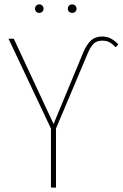

<svg xmlns="http://www.w3.org/2000/svg" viewBox="-20 -858 561 878"><path d="M213 -270 19 -681H43L225 -291L361 -619Q377 -656 396.5 -673.5Q416 -691 447 -691Q470 -691 487.5 -681.5Q505 -672 521 -655L509 -642Q493 -658 480 -665Q467 -672 447 -672Q423 -672 408.5 -658.5Q394 -645 379 -609L236 -270V0H213ZM179 -818Q179 -810 173.5 -804.5Q168 -799 159 -799Q151 -799 145.5 -804.5Q140 -810 140 -818Q140 -826 145.5 -832Q151 -838 159 -838Q168 -838 173.5 -832.5Q179 -827 179 -818ZM330 -818Q330 -810 324.5 -804.5Q319 -799 310 -799Q301 -799 295.5 -804.5Q290 -810 290 -818Q290 -826 295.5 -832Q301 -838 310 -838Q319 -838 324.5 -832Q330 -826 330 -818Z"/></svg>

Font: Fira Sans Condensed Thin
Style: Regular
Weight: 250
Width: 3
Designer: Carrois Corporate & Edenspiekermann AG
Foundry: Carrois Corporate GbR & Edenspiekermann AG
Version: Version 4.203